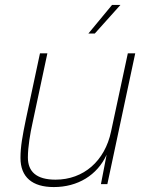

<svg xmlns="http://www.w3.org/2000/svg" viewBox="-20 -746 597 778"><path d="M338 -610H364L468 -726H434ZM198 12C295 12 374 -36 412 -119L389 0H415L528 -530H498L430 -213C405 -94 319 -18 205 -18C127 -18 93 -51 93 -108C93 -152 103 -208 111 -244L172 -530H142L85 -263C71 -195 63 -152 63 -106C63 -28 111 12 198 12Z"/></svg>

Font: Geist Thin
Style: Italic
Weight: 100
Italic angle: -12°
Designer: Basement.studio, Andrés Briganti, Mateo Zaragoza
Foundry: Basement.studio, Vercel, Andrés Briganti, Guido Ferreyra, Mateo Zaragoza
Version: Version 1.500